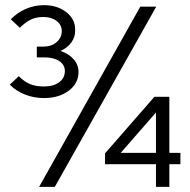

<svg xmlns="http://www.w3.org/2000/svg" viewBox="-20 -726 737 746"><path d="M285 -446Q285 -402 247 -373.5Q209 -345 151 -345Q112 -345 77.5 -358.5Q43 -372 18 -397L53 -430Q75 -408 97.5 -399Q120 -390 151 -390Q188 -390 210 -406.5Q232 -423 232 -450Q232 -474 210.5 -488.5Q189 -503 154 -503H123V-545H150Q180 -545 200 -562.5Q220 -580 220 -605Q220 -629 200 -644.5Q180 -660 149 -660Q121 -660 100 -650Q79 -640 57 -618L22 -651Q47 -677 80.5 -691.5Q114 -706 151 -706Q203 -706 238 -678.5Q273 -651 272 -609Q273 -583 257.5 -561.5Q242 -540 215 -528Q246 -518 265.5 -496.5Q285 -475 285 -446ZM638 -350V-132H681V-88H638V0H586V-88H388V-130L580 -350ZM449 -132H586V-289ZM193 0H132L525 -700H587Z"/></svg>

Font: Red Hat Display
Style: Regular
Weight: 400
Designer: Pentagram / MCKL
Foundry: Pentagram / MCKL
Version: Version 1.003; Red Hat Display